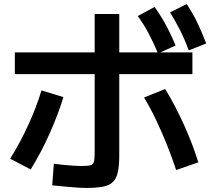

<svg xmlns="http://www.w3.org/2000/svg" viewBox="-20 -875 1040 945"><path d="M405 50Q385 50 356 48Q327 46 296 43Q265 40 237 37L245 -69Q268 -66 292.5 -63.5Q317 -61 340 -59.5Q363 -58 379 -58Q411 -58 425 -61.5Q439 -65 442.5 -79.5Q446 -94 446 -127V-806H567V-113Q567 -62 560.5 -30Q554 2 537 19.5Q520 37 488 43.5Q456 50 405 50ZM30 -94Q79 -172 119.5 -260.5Q160 -349 184 -430L292 -397Q267 -314 225.5 -220.5Q184 -127 131 -41ZM847 -38Q827 -99 802 -161.5Q777 -224 748.5 -284Q720 -344 689 -395L793 -437Q843 -355 885.5 -261Q928 -167 956 -76ZM53 -510V-617H927V-510ZM758 -612Q734 -668 711 -711.5Q688 -755 658 -796L741 -841Q772 -797 797 -751Q822 -705 844 -651ZM909 -627Q888 -684 865.5 -728Q843 -772 817 -814L899 -855Q929 -810 951.5 -763Q974 -716 995 -661Z"/></svg>

Font: M PLUS 2 Thin SemiBold
Style: Regular
Weight: 600
Version: Version 1.001